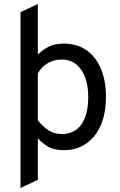

<svg xmlns="http://www.w3.org/2000/svg" viewBox="-20 -742 605 964"><path d="M83 202V-681L170 -722V-468Q192.5 -490.5 222.8 -506.8Q253 -523 301 -523Q366 -523 413.2 -490.5Q460.5 -458 486.2 -398Q512 -338 512 -256Q512 -171.5 485.2 -111.5Q458.5 -51.5 411 -19.8Q363.5 12 301 12Q251.5 12 221 -6Q190.5 -24 170 -48V161ZM290 -69Q354.5 -69 388.8 -117.5Q423 -166 423 -256Q423 -339.5 387.8 -391.2Q352.5 -443 290 -443Q251 -443 220 -425Q189 -407 170 -374V-138Q192 -109.5 221.2 -89.2Q250.5 -69 290 -69Z"/></svg>

Font: Overpass
Style: Regular
Weight: 400
Designer: Delve Withrington, Dave Bailey, Thomas Jockin
Foundry: Delve Fonts LLC
Version: Version 4.000